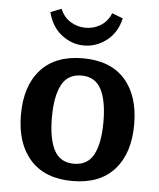

<svg xmlns="http://www.w3.org/2000/svg" viewBox="-52 -751 672 809"><g transform="rotate(5 284.0 -346.5)"><path d="M44 -247Q44 -369 106 -437.5Q168 -506 284 -506Q400 -506 461.5 -437.5Q523 -369 523 -247Q523 -125 461.5 -56Q400 13 284 13Q168 13 106 -56Q44 -125 44 -247ZM393 -247Q393 -336 367.5 -384.5Q342 -433 284 -433Q226 -433 200.5 -384.5Q175 -336 175 -247Q175 -156 200.5 -108Q226 -60 284 -60Q342 -60 367.5 -108Q393 -156 393 -247ZM283 -635Q318 -635 347 -653Q376 -671 390 -706L436 -688Q422 -627 378.5 -593.5Q335 -560 283 -560Q231 -560 188 -593.5Q145 -627 130 -688L176 -706Q190 -671 219.5 -653Q249 -635 283 -635Z"/></g></svg>

Font: Andada Pro
Style: Bold
Weight: 700
Designer: Carolina Giovagnoli
Foundry: Huerta Tipografica
Version: Version 3.005; ttfautohint (v1.8.4)